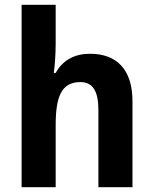

<svg xmlns="http://www.w3.org/2000/svg" viewBox="-20 -780 640 800"><path d="M212 -600V-760H70V0H212V-259C212 -377 236 -438 315 -438C367 -438 390 -400 390 -321V0H532V-358C532 -493 464 -556 355 -556C293 -556 242 -531 212 -476H204C208 -502 212 -551 212 -600Z"/></svg>

Font: Noto Sans Myanmar SemiCondensed
Style: Bold
Weight: 700
Width: 4
Designer: Monotype Design Team
Foundry: Monotype Imaging Inc.
Version: Version 2.107